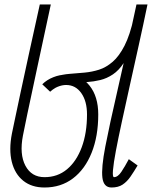

<svg xmlns="http://www.w3.org/2000/svg" viewBox="-20 -820 676 854"><path d="M476 14Q441 14 435.5 -29.5Q430 -73 448.5 -168.5Q467 -264 503 -420Q539 -576 587 -800H636Q617 -708 596.5 -616Q576 -524 557 -438Q538 -352 522 -278.5Q506 -205 495.5 -149.5Q485 -94 482.5 -63Q480 -32 487 -32Q504 -32 520 -56Q536 -80 553 -112L592 -84Q576 -57 560.5 -34.5Q545 -12 525.5 1Q506 14 476 14ZM203 -412 168 -445Q195 -469 226 -479Q257 -489 289.5 -491.5Q322 -494 355.5 -497Q389 -500 420.5 -510Q452 -520 481 -545Q510 -570 534 -617Q558 -664 575 -741L531 -541Q509 -507 482 -489Q455 -471 426 -464Q397 -457 367 -455Q337 -453 307.5 -450.5Q278 -448 251.5 -440Q225 -432 203 -412ZM178 14Q121 14 83.5 -16Q46 -46 32.5 -100Q19 -154 33 -226Q35 -235 44.5 -281Q54 -327 70.5 -404Q87 -481 109 -582Q131 -683 157 -800H206Q172 -642 145 -516.5Q118 -391 101.5 -312.5Q85 -234 82 -217Q66 -134 93 -83Q120 -32 178 -32Q236 -32 278 -67Q320 -102 343.5 -165Q367 -228 367 -311Q367 -370 341.5 -406Q316 -442 274 -442Q256 -442 236.5 -434Q217 -426 203 -412L168 -445Q188 -465 217 -476.5Q246 -488 274 -488Q339 -488 378 -439.5Q417 -391 417 -311Q417 -214 387.5 -140.5Q358 -67 304.5 -26.5Q251 14 178 14Z"/></svg>

Font: Victor Mono Thin
Style: Italic
Weight: 100
Italic angle: -12°
Monospace: yes
Designer: Rune Bjørnerås
Version: Version 1.561;gftools[0.9.30]